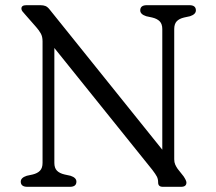

<svg xmlns="http://www.w3.org/2000/svg" viewBox="-20 -720 832 740"><path d="M274.5 -20Q274.5 0 249.5 0H85.5Q60 0 60 -20Q60 -35 83 -42.5L106 -47.5Q124.5 -52 134.2 -62.2Q144 -72.5 144 -92V-560.5Q144 -579 137.2 -591Q130.5 -603 119.5 -615.5L76.5 -664.5Q69.5 -672 66 -676.8Q62.5 -681.5 62.5 -687Q62.5 -700 81.5 -700H135.5Q147 -700 155.2 -696.8Q163.5 -693.5 172 -682.5L605.5 -143V-608Q605.5 -627.5 595.5 -637.8Q585.5 -648 566.5 -652.5L543.5 -657.5Q520.5 -665 520.5 -680Q520.5 -700 546 -700H710Q735 -700 735 -680Q735 -665 712.5 -657.5L689.5 -652.5Q670.5 -648 661 -637.8Q651.5 -627.5 651.5 -608V-106Q651.5 -94.5 655.2 -86Q659 -77.5 664.5 -69.5L687.5 -40.5Q698.5 -24 698.5 -16.5Q698.5 0 678 0H607.5Q589.5 0 589.5 -16.5Q589.5 -29.5 584.8 -39Q580 -48.5 567 -65.5L189.5 -535V-92Q189.5 -72.5 199.5 -62.2Q209.5 -52 229 -47.5L252 -42.5Q274.5 -35 274.5 -20Z"/></svg>

Font: Fraunces 9pt S100 Light
Style: Regular
Weight: 300
Version: Version 1.000; ttfautohint (v1.8.3)